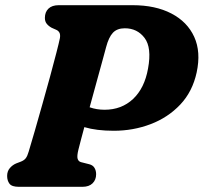

<svg xmlns="http://www.w3.org/2000/svg" viewBox="-20 -720 785 740"><path d="M738 -441Q722 -367 674.8 -317Q627.5 -267 560.5 -241.5Q493.5 -216 418.5 -216Q352 -216 305 -230Q298 -205 292.5 -183.2Q287 -161.5 282.5 -144.5Q276 -118.5 279.2 -108Q282.5 -97.5 292.5 -95L324 -87Q338 -83.5 344.2 -73Q350.5 -62.5 350.5 -48.5Q350.5 -27 336.8 -13.5Q323 0 298 0H52.5Q25.5 0 16.5 -12Q7.5 -24 7.5 -42Q7.5 -60 17.8 -72Q28 -84 42 -90L59 -96.5Q72.5 -101.5 79 -109.8Q85.5 -118 90.5 -135.5Q100 -166.5 113.8 -214.5Q127.5 -262.5 143 -317.2Q158.5 -372 172.8 -424.2Q187 -476.5 197.2 -516.2Q207.5 -556 211 -573.5Q213 -587 209 -594.2Q205 -601.5 197 -605L179 -613Q166.5 -620 159.8 -628.8Q153 -637.5 153 -651Q153 -673.5 166.8 -686.8Q180.5 -700 206.5 -700H491Q579 -700 640.5 -668Q702 -636 728.5 -578Q755 -520 738 -441ZM389 -538.5Q387 -531 377.5 -496Q368 -461 354 -410.5Q340 -360 325.5 -306.5Q352.5 -297 383 -297Q448.5 -297 492.8 -338.5Q537 -380 550.5 -455.5Q565.5 -536.5 537.2 -573.8Q509 -611 461 -611Q431.5 -611 415.2 -593.8Q399 -576.5 389 -538.5Z"/></svg>

Font: Fraunces 9pt S100
Style: Bold Italic
Weight: 700
Italic angle: -16°
Version: Version 1.000; ttfautohint (v1.8.3)